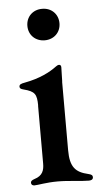

<svg xmlns="http://www.w3.org/2000/svg" viewBox="-51 -711 392 751"><g transform="rotate(-5 145.0 -335.5)"><path d="M53.6 7.5C67.1 7.5 100.5 0 145.2 0C191.8 0 231.2 7.5 267 7.5C274.5 7.5 284.1 5.7 284.1 -5C284.1 -12.4 279.5 -15.6 267.4 -18.5C218 -29.8 196.7 -51.5 196.7 -117.9V-387.4L197.1 -387.8C197.1 -408.4 198.5 -429.3 198.5 -443.5C198.5 -450.6 195.3 -453.8 190.3 -453.8C186.4 -453.8 182.9 -452.4 178.3 -448.9C150.9 -428.3 110.4 -407.3 51.1 -396.3C36.6 -393.8 28.8 -391 28.8 -382.1C28.8 -375.4 33.7 -372.5 43.7 -370C88.1 -358.7 94.8 -346.6 95.2 -302.6L94.8 -302.2V-74.6C94.8 -49.4 88.8 -27.3 56.1 -17.4C45.1 -13.8 40.8 -9.9 40.8 -3.9C40.8 3.6 46.2 7.5 53.6 7.5ZM80.3 -616.1C80.3 -579.5 107.6 -554.3 143.5 -554.3C179 -554.3 206.3 -579.5 206.3 -616.1C206.3 -652.7 179 -678.3 143.5 -677.9C107.6 -678.3 80.3 -652.7 80.3 -616.1Z"/></g></svg>

Font: Margiela Serif Medium
Style: Regular
Weight: 500
Designer: Andreas Faust, Stefan Endress
Version: Version 1.002;FEAKit 1.0